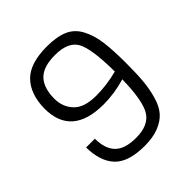

<svg xmlns="http://www.w3.org/2000/svg" viewBox="-190 -815 960 960"><g transform="rotate(-45 290.0 -335.0)"><path d="M63 -473Q63 -278 288 -278Q364 -278 442 -301Q439 -151 405.5 -98Q372 -45 284 -45Q205 -45 170 -81Q135 -117 135 -188H73Q74 -89 123 -37.5Q172 14 286 14Q345 14 386.5 -2.5Q428 -19 452.5 -47Q477 -75 490.5 -122.5Q504 -170 508.5 -220Q513 -270 513 -344Q513 -439 505 -497.5Q497 -556 473 -601Q449 -646 405 -665Q361 -684 291 -684Q172 -684 118.5 -629.5Q65 -575 63 -473ZM292 -335Q208 -335 170.5 -374.5Q133 -414 133 -473Q133 -548 169.5 -586.5Q206 -625 290 -625Q382 -625 412 -571.5Q442 -518 443 -355Q367 -335 292 -335Z"/></g></svg>

Font: Glegoo
Style: Regular
Weight: 400
Version: Version 2.0.1; ttfautohint (v0.9) -r 48 -G 60